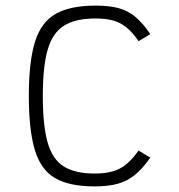

<svg xmlns="http://www.w3.org/2000/svg" viewBox="-20 -652 640 686"><path d="M318 14Q228 14 177 -15.5Q126 -45 104.5 -116Q83 -187 83 -309Q83 -432 105 -502.5Q127 -573 179 -602.5Q231 -632 322 -632Q370 -632 403.5 -623Q437 -614 464 -591.5Q491 -569 517 -530L475 -505Q454 -536 432.5 -553.5Q411 -571 385 -578.5Q359 -586 322 -586Q250 -586 209 -560.5Q168 -535 150.5 -475Q133 -415 133 -309Q133 -204 150 -143.5Q167 -83 207.5 -57.5Q248 -32 318 -32Q355 -32 382 -39.5Q409 -47 431 -65Q453 -83 475 -114L517 -89Q490 -50 462.5 -27.5Q435 -5 401 4.5Q367 14 318 14Z"/></svg>

Font: Victor Mono Thin Thin
Style: Regular
Weight: 250
Monospace: yes
Version: Version 1.561;gftools[0.9.30]